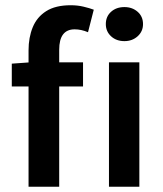

<svg xmlns="http://www.w3.org/2000/svg" viewBox="-20 -713 623 733"><path d="M89 0V-521Q89 -570 105 -609Q121 -648 156.5 -670.5Q192 -693 250 -693Q276 -693 299 -687.5Q322 -682 338 -676L316 -590Q290 -601 265 -601Q206 -601 206 -523V0ZM25 -383V-470L95 -475H297V-383ZM396 0V-475H512V0ZM455 -556Q424 -556 404 -574.5Q384 -593 384 -621Q384 -650 404 -668Q424 -686 455 -686Q485 -686 505.5 -668Q526 -650 526 -621Q526 -593 505.5 -574.5Q485 -556 455 -556Z"/></svg>

Font: Narnoor SemiBold
Style: Regular
Weight: 600
Designer: S. Sridhar Murthy
Foundry: SIL International
Version: Version 3.000